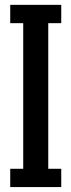

<svg xmlns="http://www.w3.org/2000/svg" viewBox="-20 -759 290 779"><path d="M175.8 -665V-74.2H228.5V0H21.5V-74.2H74.2V-665H21.5V-739.3H228.5V-665Z"/></svg>

Font: RobotoJAA
Style: Medium
Weight: 500
Version: Version 2.05; 2016-11-05